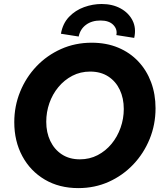

<svg xmlns="http://www.w3.org/2000/svg" viewBox="-20 -944 820 971"><path d="M376 7.3Q279.3 7.3 206.3 -35.9Q133.3 -79.1 92.8 -154.5Q52.2 -230 52.2 -326.2Q52.2 -407.2 81.8 -480Q111.3 -552.7 164.3 -608.4Q217.3 -664.1 288.6 -696Q359.9 -728 443.8 -728Q518.1 -728 577.6 -703.1Q637.2 -678.2 679.4 -633.3Q721.7 -588.4 744.1 -528.1Q766.6 -467.8 766.6 -396.5Q766.6 -314 736.8 -241Q707 -168 653.8 -112.1Q600.6 -56.2 529.8 -24.4Q459 7.3 376 7.3ZM383.8 -138.2Q433.1 -138.2 473.9 -159.4Q514.6 -180.7 544.2 -216.6Q573.7 -252.4 589.8 -298.1Q606 -343.8 606 -392.6Q606 -447.3 585.7 -490Q565.4 -532.7 527.3 -557.4Q489.3 -582 436 -582Q386.7 -582 345.9 -560.8Q305.2 -539.6 275.4 -503.7Q245.6 -467.8 229.7 -422.4Q213.9 -377 213.9 -328.1Q213.9 -273.9 234.4 -231Q254.9 -188 293 -163.1Q331.1 -138.2 383.8 -138.2ZM658.7 -752.4 568.4 -766.6Q574.7 -795.4 553.2 -817.9Q531.7 -840.3 488.3 -840.3Q444.3 -840.3 415 -818.6Q385.7 -796.9 377.9 -759.3L288.1 -773.4Q297.4 -825.7 329.3 -858.9Q361.3 -892.1 405.3 -908Q449.2 -923.8 494.1 -923.8Q548.3 -923.8 589.4 -901.6Q630.4 -879.4 650.1 -840.8Q669.9 -802.2 658.7 -752.4Z"/></svg>

Font: Reddit Sans ExtraBold
Style: Italic
Weight: 800
Italic angle: -11.25°
Designer: Stephen Hutchings
Version: Version 1.013